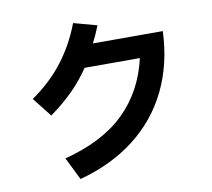

<svg xmlns="http://www.w3.org/2000/svg" viewBox="-91 -919 1181 1071"><g transform="rotate(-10 500.0 -384.0)"><path d="M875 -685Q868 -500 796 -352Q724 -204 593 -102.5Q462 -1 280 48L217 -80Q437 -137 559.5 -257.5Q682 -378 723 -559H410Q366 -494 313 -440.5Q260 -387 181 -329L95 -438Q202 -512 274 -606Q346 -700 390 -816L522 -780Q501 -727 479 -685Z"/></g></svg>

Font: IBM Plex Sans JP
Style: Bold
Weight: 700
Designer: Mike Abbink; Paul van der Laan; Pieter van Rosmalen; Wujin Sim; Yejin Wi; Jinhee Kim; Boomi Park; Yona Kim; Kichan Ma
Foundry: Sandoll Inc.
Version: Version 1.001